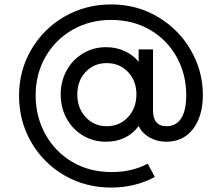

<svg xmlns="http://www.w3.org/2000/svg" viewBox="-20 -777 969 867"><path d="M66 -345Q66 -459 121.5 -553.5Q177 -648 272 -702.5Q367 -757 482 -757Q599 -757 694 -700Q789 -643 842.5 -549Q896 -455 896 -349Q896 -253 852 -195Q808 -137 731 -137Q690 -137 656 -156Q622 -175 606 -208Q582 -174 544 -155.5Q506 -137 459 -137Q401 -137 354.5 -165Q308 -193 281 -241.5Q254 -290 254 -350Q254 -410 281 -459Q308 -508 355 -536Q402 -564 459 -564Q504 -564 542.5 -546.5Q581 -529 606 -498V-554H671V-278Q671 -207 732 -207Q775 -207 798 -242.5Q821 -278 821 -347Q821 -442 777.5 -520Q734 -598 657 -642.5Q580 -687 482 -687Q385 -687 307.5 -642.5Q230 -598 185.5 -520.5Q141 -443 141 -346Q141 -251 184.5 -171.5Q228 -92 306 -46Q384 0 484 0Q577 0 647 -38L679 22Q638 45 587 57.5Q536 70 482 70Q366 70 271 15Q176 -40 121 -135Q66 -230 66 -345ZM462 -207Q520 -207 558 -248Q596 -289 596 -351Q596 -412 558 -452Q520 -492 462 -492Q404 -492 366.5 -452Q329 -412 329 -350Q329 -289 367 -248Q405 -207 462 -207Z"/></svg>

Font: Evergrow Sans 
Style: Regular
Weight: 400
Foundry: 10Web
Version: Version 1.000